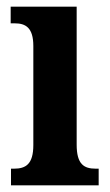

<svg xmlns="http://www.w3.org/2000/svg" viewBox="-20 -556 331 576"><path d="M13 0H276V-50H267C232 -50 210 -63 210 -122V-536H12V-486H24C57 -486 80 -473 80 -418V-121C80 -63 57 -50 22 -50H13Z"/></svg>

Font: Noto Serif Sinhala ExtraCondensed
Style: Bold
Weight: 700
Width: 2
Designer: Jelle Bosma - Monotype Design Team
Foundry: Monotype Imaging Inc.
Version: Version 2.007